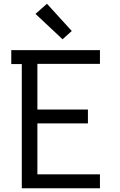

<svg xmlns="http://www.w3.org/2000/svg" viewBox="-20 -1002 640 1022"><path d="M96 0V-661H40V-735H512V-662H179V-419H448V-345H179V-74H512V0ZM313 -793 169 -928 230 -982 362 -837Z"/></svg>

Font: Nova
Style: Regular
Weight: 400
Monospace: yes
Designer: Belleve Invis
Foundry: Belleve Invis
Version: Version 24.1.4; ttfautohint (v1.8.4)